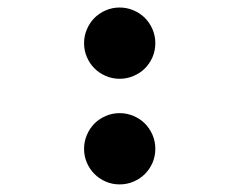

<svg xmlns="http://www.w3.org/2000/svg" viewBox="-20 -482 640 513"><path d="M204.6 -366.7Q204.6 -386.2 212.2 -403.8Q219.7 -421.4 232.4 -434.1Q245.1 -446.8 262.5 -454.3Q279.8 -461.9 299.8 -461.9Q319.3 -461.9 336.9 -454.3Q354.5 -446.8 367.2 -434.1Q379.9 -421.4 387.5 -403.8Q395 -386.2 395 -366.7Q395 -346.7 387.5 -329.3Q379.9 -312 367.2 -299.3Q354.5 -286.6 336.9 -279.1Q319.3 -271.5 299.8 -271.5Q279.8 -271.5 262.5 -279.1Q245.1 -286.6 232.4 -299.3Q219.7 -312 212.2 -329.3Q204.6 -346.7 204.6 -366.7ZM204.6 -84.5Q204.6 -104 212.2 -121.6Q219.7 -139.2 232.4 -151.9Q245.1 -164.6 262.5 -172.1Q279.8 -179.7 299.8 -179.7Q319.3 -179.7 336.9 -172.1Q354.5 -164.6 367.2 -151.9Q379.9 -139.2 387.5 -121.6Q395 -104 395 -84.5Q395 -64.5 387.5 -47.1Q379.9 -29.8 367.2 -17.1Q354.5 -4.4 336.9 3.2Q319.3 10.7 299.8 10.7Q279.8 10.7 262.5 3.2Q245.1 -4.4 232.4 -17.1Q219.7 -29.8 212.2 -47.1Q204.6 -64.5 204.6 -84.5Z"/></svg>

Font: Courier Prime
Style: Bold
Weight: 700
Monospace: yes
Designer: Alan Dague-Greene
Foundry: Quote-Unquote Apps
Version: Version 1.202